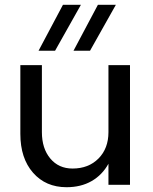

<svg xmlns="http://www.w3.org/2000/svg" viewBox="-20 -772 638 802"><path d="M283 -68Q350 -68 391.5 -110Q433 -152 433 -220V-500H523V0H433V-88Q407 -41 362.5 -15.5Q318 10 258 10Q171 10 118 -50.5Q65 -111 65 -213V-500H155V-220Q155 -152 190 -110Q225 -68 283 -68ZM389 -752H464L356 -560H287ZM243 -752H318L210 -560H141Z"/></svg>

Font: Goli
Style: Regular
Weight: 400
Designer: jaikishan Patel
Foundry: MagicType
Version: Version 1.000